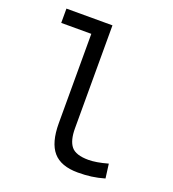

<svg xmlns="http://www.w3.org/2000/svg" viewBox="-135 -835 856 949"><g transform="rotate(20 293.0 -361.0)"><path d="M381.3 9.8Q292 9.8 251 -37.8Q210 -85.4 210 -187V-657.2H51.8V-732.4H293.9V-190.4Q293.9 -127 318.1 -96.9Q342.3 -66.9 409.2 -66.9Q449.7 -66.9 510.7 -84L520.5 -9.3Q484.9 1 451.9 5.4Q418.9 9.8 381.3 9.8Z"/></g></svg>

Font: Cascadia Code NF SemiLight
Style: Regular
Weight: 350
Monospace: yes
Designer: Aaron Bell
Foundry: Saja Typeworks
Version: Version 2404.023; ttfautohint (v1.8.4)